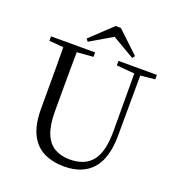

<svg xmlns="http://www.w3.org/2000/svg" viewBox="-163 -1062 1123 1212"><g transform="rotate(20 398.5 -456.5)"><path d="M441 -929 586 -792 573 -775 395 -879H451L274 -775L261 -792L406 -929ZM401 16Q324 16 265.5 -13Q207 -42 174.5 -106.5Q142 -171 142 -276V-391Q142 -476 142 -560.5Q142 -645 140 -728H232Q231 -645 230.5 -561Q230 -477 230 -391V-291Q230 -199 253 -143Q276 -87 319 -62.5Q362 -38 420 -38Q522 -38 571.5 -100.5Q621 -163 620 -306L619 -728H659L657 -286Q657 -133 591.5 -58.5Q526 16 401 16ZM45 -698V-728H341V-698L201 -687H180ZM498 -698V-728H756V-698L647 -687H626Z"/></g></svg>

Font: Noto Serif TC ExtraLight
Style: Regular
Weight: 400
Version: Version 2.002-H1;hotconv 1.1.0;makeotfexe 2.6.0